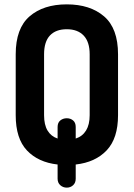

<svg xmlns="http://www.w3.org/2000/svg" viewBox="-20 -751 612 880"><path d="M244 68V3Q155 -7 103.5 -61.5Q52 -116 52 -223V-502Q52 -621 115.5 -676Q179 -731 286 -731Q393 -731 457 -676Q521 -621 521 -502V-223Q521 -117 469 -62Q417 -7 327 3V68Q327 87 315 98Q303 109 286 109Q269 109 256.5 98Q244 87 244 68ZM286 -617Q236 -617 209 -588.5Q182 -560 182 -502V-223Q182 -179 198 -152.5Q214 -126 244 -116V-169Q244 -189 256.5 -199Q269 -209 286 -209Q303 -209 315 -199Q327 -189 327 -169V-116Q358 -126 374.5 -153Q391 -180 391 -223V-502Q391 -559 363.5 -588Q336 -617 286 -617Z"/></svg>

Font: Dosis
Style: Regular
Weight: 400
Designer: Edgar Tolentino, Pablo Impallari, Igino Marini
Foundry: Edgar Tolentino, Pablo Impallari, Igino Marini
Version: Version 1.007;Glyphs 3.1.1 (3134)